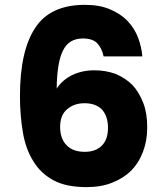

<svg xmlns="http://www.w3.org/2000/svg" viewBox="-20 -765 677 789"><path d="M405.8 -533.2Q398.4 -568.4 378.9 -587.9Q359.9 -606.9 320.8 -606.9Q262.7 -606.9 238.8 -557.1Q214.4 -509.8 212.9 -400.9Q236.3 -436.5 275.9 -456.1Q316.9 -476.1 368.2 -476.1Q414.6 -476.1 456.1 -460.9Q496.6 -443.4 523.9 -416Q550.8 -387.7 568.8 -341.8Q585 -300.3 585 -241.2Q585 -187.5 567.9 -142.1Q550.8 -96.2 519 -64Q487.8 -32.7 440.9 -14.2Q395.5 3.9 335.9 3.9Q251.5 3.9 200.2 -23.9Q147 -52.7 117.2 -102.1Q85.9 -151.4 74.2 -220.2Q62 -290.5 62 -370.1Q62 -556.6 125 -650.9Q186.5 -745.1 329.1 -745.1Q388.7 -745.1 431.2 -727.1Q474.6 -709 502.9 -680.2Q532.2 -649.4 546.9 -611.8Q562 -571.3 564.9 -533.2ZM227.1 -243.2Q227.1 -194.8 253.9 -168Q279.3 -141.1 329.1 -141.1Q373 -141.1 398.9 -167Q423.8 -191.9 423.8 -240.2Q423.8 -285.6 399.9 -314Q374.5 -340.8 327.1 -340.8Q285.2 -340.8 256.8 -316.9Q227.1 -293 227.1 -243.2Z"/></svg>

Font: PoppinsZ
Style: Bold
Weight: 700
Designer: Ninad Kale (Devanagari), Jonny Pinhorn (Latin)
Foundry: Indian Type Foundry
Version: Version 3.002;FEAKit 1.0